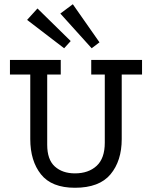

<svg xmlns="http://www.w3.org/2000/svg" viewBox="-20 -872 718 907"><path d="M555 -215Q555 -112 502 -48.5Q449 15 334 15Q224 15 173.5 -48.5Q123 -112 123 -215V-520H27V-589H267V-520H203V-188Q203 -118 239 -85.5Q275 -53 334 -53Q398 -53 436.5 -88.5Q475 -124 475 -198V-520H411V-589H651V-520H555ZM324 -852 450 -672 413 -644 265 -808ZM157 -832 314 -678 283 -644 108 -778Z"/></svg>

Font: Podkova VF Beta
Style: Regular
Weight: 400
Designer: Ilya Yudin
Foundry: Cyreal (www.cyreal.org)
Version: Version 2.100